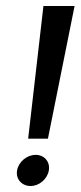

<svg xmlns="http://www.w3.org/2000/svg" viewBox="-20 -610 269 641"><path d="M37 -41C32 -12 53 11 82 11C111 11 138 -12 143 -41C148 -70 128 -93 99 -93C70 -93 42 -70 37 -41ZM125 -590 74 -147H140L229 -590Z"/></svg>

Font: Charger Sport
Style: NrwObl
Weight: 400
Designer: Jasper
Foundry: Cannot Into Space Fonts
Version: Version 1.1